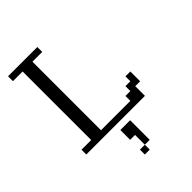

<svg xmlns="http://www.w3.org/2000/svg" viewBox="-168 -460 677 677"><g transform="rotate(-45 170.5 -122.0)"><path d="M146 146V121.6H170.4V146ZM170.4 121.6V72.8H146V23.9H194.8V121.6ZM0 0V-23.9H48.3V-365.7H0V-390.1H146V-365.7H97.2V-23.9H243.7V-48.3H268.1V-72.8H292.5V-97.2H316.9V-48.3H292.5V0Z"/></g></svg>

Font: FS Mondwest Regular
Style: Regular
Weight: 400
Designer: NZWStudios2024
Foundry: https://fontstruct.com
Version: Version 1.0